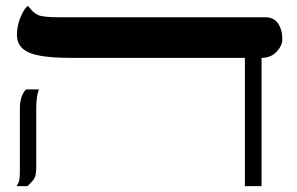

<svg xmlns="http://www.w3.org/2000/svg" viewBox="-20 -637 1017 657"><path d="M875 0H818V-439H222Q121 -439 79.5 -457Q38 -475 38 -517.5Q38 -560 61 -600Q68 -612 76 -617Q93 -593 110.5 -585.5Q128 -578 178 -578H889Q929 -578 942 -534Q946 -522 946 -501.5Q946 -481 926.5 -460Q907 -439 875 -439ZM48 -265Q48 -309 69 -331H113Q104 -306 104 -267V-66Q104 -40 99 -29.5Q94 -19 74 0H37Q45 -13 46 -21Q48 -28 48 -50Z"/></svg>

Font: Cardo
Style: Regular
Weight: 400
Designer: David J. Perry
Foundry: David J. Perry
Version: Version 1.0451